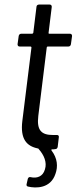

<svg xmlns="http://www.w3.org/2000/svg" viewBox="-20 -654 336 842"><path d="M208 1C213 1 217 1 222 0C228 0 232 -4 233 -10L238 -52C239 -58 236 -62 230 -62H212C163 -62 140 -81 148 -146L185 -446C185 -448 187 -450 189 -450H280C286 -450 290 -454 291 -460L296 -496C296 -502 293 -506 287 -506H196C194 -506 192 -508 193 -510L207 -624C207 -630 204 -634 198 -634H151C145 -634 140 -630 140 -624L126 -510C125 -508 123 -506 121 -506H73C67 -506 63 -502 62 -496L57 -460C57 -454 60 -450 66 -450H114C116 -450 118 -448 118 -446L78 -124C68 -44 97 -13 146 -3C148 -2 150 -2 150 0C173 26 187 58 177 89C168 121 141 129 115 123C109 121 104 124 102 130L97 152C95 159 97 162 102 164C139 173 202 172 223 109C235 76 232 40 206 6C204 3 206 1 208 1Z"/></svg>

Font: Barlow Semi Condensed
Style: Italic
Weight: 400
Width: 4
Italic angle: -7°
Designer: Jeremy Tribby
Foundry: Tribby Type
Version: Version 1.422;hotconv 1.0.109;makeotfexe 2.5.65596